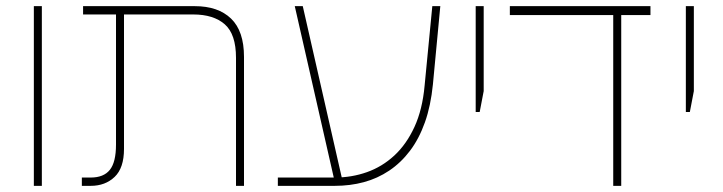

<svg xmlns="http://www.w3.org/2000/svg" viewBox="-20 -604 2350 624"><path d="M90 0V-584H116V0Z M747 0V-416Q747 -493 710.5 -525Q674 -557 608 -557H250V-584H613Q689 -584 731 -543.5Q773 -503 773 -419V0ZM246 0V-27H275Q317 -27 337 -52Q357 -77 357 -134V-572H383V-120Q383 -58 352.5 -29Q322 0 275 0Z M883 0V-27H1068Q1123 -27 1172.5 -44.5Q1222 -62 1261.5 -98.5Q1301 -135 1327 -191.5Q1353 -248 1360 -326L1385 -584H1411L1387 -330Q1380 -260 1361 -206.5Q1342 -153 1312.5 -114Q1283 -75 1245 -49.5Q1207 -24 1162.5 -12Q1118 0 1068 0ZM1067 -17 938 -584H964L1093 -17Z M1526 -240V-584H1552V-308L1539 -240Z M1973 0V-572H1999V0ZM1637 -555V-584H2094V-555Z M2209 -240V-584H2235V-308L2222 -240Z"/></svg>

Font: Noto Sans Hebrew Thin
Style: Regular
Weight: 250
Designer: Monotype Design Team
Foundry: Monotype Imaging Inc.
Version: Version 2.003